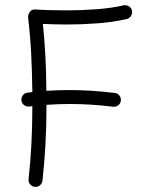

<svg xmlns="http://www.w3.org/2000/svg" viewBox="-20 -701 593 748"><path d="M63.5 -309.6Q62 -320.8 69.1 -329.8Q76.2 -338.9 86.9 -339.8Q96.2 -340.8 106 -342.3Q105 -420.9 101.6 -490Q98.1 -559.1 89.4 -633.3Q88.4 -641.6 95.5 -653.3Q102.5 -665 117.7 -664.1Q147.9 -662.1 178.5 -661.4Q209 -660.6 239.7 -660.6Q296.4 -660.6 355.7 -665Q415 -669.4 461.4 -680.2Q472.2 -682.6 481.9 -676.5Q491.7 -670.4 494.1 -659.7Q496.6 -648.9 490.5 -639.2Q484.4 -629.4 473.6 -627Q421.9 -614.7 360.4 -610.1Q298.8 -605.5 239.7 -605.5Q216.3 -605.5 193.1 -606.2Q169.9 -606.9 147 -607.9Q153.8 -542 157 -479.2Q160.2 -416.5 160.6 -347.2Q205.6 -350.1 251 -350.1Q295.4 -350.1 339.4 -347.2Q383.3 -344.2 427.2 -338.9Q438.5 -337.9 445.3 -328.9Q452.1 -319.8 450.7 -308.6Q449.7 -297.9 440.7 -290.8Q431.6 -283.7 420.4 -285.2Q378.4 -290.5 335.7 -293.2Q293 -295.9 251 -295.9Q206.5 -295.9 161.1 -292.5Q161.1 -289.1 161.1 -284.7Q161.1 -209 157 -136.2Q152.8 -63.5 145.5 2.9Q144 13.7 135.3 21Q126.5 28.3 115.2 26.9Q104.5 25.9 97.2 16.8Q89.8 7.8 91.3 -2.9Q98.6 -66.9 102.3 -138.9Q106 -210.9 106 -284.7V-287.6Q100.1 -287.1 93.8 -286.1Q83 -284.7 73.7 -291.7Q64.5 -298.8 63.5 -309.6Z"/></svg>

Font: Mikhak-DS2-FD Light
Style: Regular
Weight: 300
Designer: Amin Abedi
Version: Version 3.2